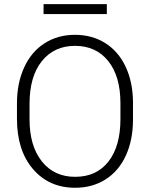

<svg xmlns="http://www.w3.org/2000/svg" viewBox="-20 -887 717 917"><path d="M615.2 -316.9Q615.2 -218.8 581.3 -144.5Q547.4 -70.3 484.4 -30.3Q421.4 9.8 338.9 9.8Q214.4 9.8 137.7 -79.3Q61 -168.5 61 -319.8V-393.1Q61 -490.2 95.5 -565.2Q129.9 -640.1 192.9 -680.4Q255.9 -720.7 337.9 -720.7Q419.9 -720.7 482.7 -681.2Q545.4 -641.6 579.6 -569.3Q613.8 -497.1 615.2 -401.9ZM555.2 -394Q555.2 -522.5 497.1 -595.2Q439 -668 337.9 -668Q238.8 -668 179.9 -595Q121.1 -522 121.1 -391.1V-316.9Q121.1 -190.4 179.7 -116.5Q238.3 -42.5 338.9 -42.5Q440.9 -42.5 498 -115.5Q555.2 -188.5 555.2 -318.8ZM490.2 -819.8H188V-867.2H490.2Z"/></svg>

Font: SteelSelectRoboto
Style: Regular
Weight: 300
Designer: Google
Version: Version 2.137; 2017